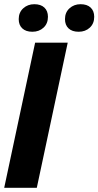

<svg xmlns="http://www.w3.org/2000/svg" viewBox="-31 -893 468 913"><path d="M-11 0 136 -690H291L144 0ZM343 -742Q312 -742 295 -758Q278 -774 278 -802Q278 -834 299.5 -853.5Q321 -873 352 -873Q383 -873 400 -857Q417 -841 417 -813Q417 -781 396 -761.5Q375 -742 343 -742ZM123 -742Q92 -742 75 -758Q58 -774 58 -802Q58 -834 79.5 -853.5Q101 -873 132 -873Q163 -873 180 -857Q197 -841 197 -813Q197 -781 176 -761.5Q155 -742 123 -742Z"/></svg>

Font: Radio Canada Big
Style: Bold Italic
Weight: 700
Italic angle: -12°
Designer: Étienne Aubert Bonn
Foundry: Coppers and Brasses
Version: Version 1.001